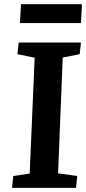

<svg xmlns="http://www.w3.org/2000/svg" viewBox="-20 -905 416 925"><path d="M81.1 -884.8H375L370.1 -793.9H76.2ZM147 -627 64 -644 69.8 -700.2H370.1L363.8 -644L282.2 -627.9L259.8 -69.8L352.1 -57.1L346.2 0H38.1L43.9 -57.1L123 -68.8Z"/></svg>

Font: Literata Book
Style: Bold Italic
Weight: 700
Italic angle: -3°
Designer: Latin by Veronika Burian and Jose Scaglione. Greek by Irene Vlachou. Cyrillic by Vera Evstafieva
Foundry: TypeTogether
Version: Version 1.003;PS 001.003;hotconv 1.0.88;makeotf.lib2.5.64775